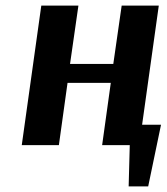

<svg xmlns="http://www.w3.org/2000/svg" viewBox="-20 -520 597 688"><path d="M128 -500H261L231 -291H386L416 -500H549L479 0H346L377 -223H222L191 0H58ZM441 148 445 0H346L358 -73H557L511 148Z"/></svg>

Font: Arsenal SC
Style: Bold Italic
Weight: 700
Italic angle: -9.10001°
Designer: Andrij Shevchenko
Foundry: Stairsfor
Version: Version 2.001; ttfautohint (v1.8.4.7-5d5b)